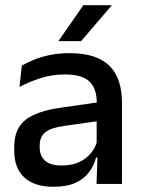

<svg xmlns="http://www.w3.org/2000/svg" viewBox="-20 -704 541 735"><path d="M349.5 0 353.5 -116 350 -131V-285L350.5 -309.5Q350.5 -366 321.8 -392.5Q293 -419 229.5 -419Q178 -419 134 -404.5Q90 -390 54.5 -371L63.5 -453Q83.5 -464.5 110.5 -475.5Q137.5 -486.5 171.5 -493.5Q205.5 -500.5 246 -500.5Q301.5 -500.5 340 -487.2Q378.5 -474 402 -449Q425.5 -424 436.2 -389Q447 -354 447 -311V0ZM184 11Q111.5 11 73 -24.8Q34.5 -60.5 34.5 -126.5V-141.5Q34.5 -211.5 77.8 -245.2Q121 -279 214 -292L361 -313L366.5 -242L225.5 -222Q175 -215 153.5 -197.8Q132 -180.5 132 -147V-140Q132 -106.5 152.8 -88.5Q173.5 -70.5 216 -70.5Q255 -70.5 283 -83.5Q311 -96.5 328.5 -118.2Q346 -140 352.5 -166.5L366 -101H348Q340 -71 321.5 -45.5Q303 -20 269.8 -4.5Q236.5 11 184 11ZM299 -684H407V-682.5L290.5 -546.5H204.5V-548Z"/></svg>

Font: Anek Latin Medium
Style: Regular
Weight: 500
Designer: Yesha Goshar
Foundry: Ek Type
Version: Version 1.003